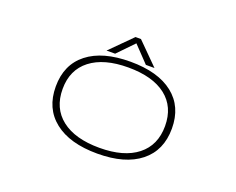

<svg xmlns="http://www.w3.org/2000/svg" viewBox="-106 -830 1262 1027"><g transform="rotate(20 525.0 -317.0)"><path d="M657.5 -524H608.5L521.5 -615L433.5 -524H384.5L505.5 -645H536.5ZM195 -251Q195 -376 281.8 -444Q368.5 -512 526 -512Q683.5 -512 769.8 -443.8Q856 -375.5 856 -251Q856 -126.5 769.8 -57.8Q683.5 11 526 11Q368.5 11 281.8 -57.8Q195 -126.5 195 -251ZM817 -251Q817 -360.5 741 -419.8Q665 -479 526 -479Q387.5 -479 310.8 -419.5Q234 -360 234 -251Q234 -141.5 310.5 -81.8Q387 -22 526 -22Q665 -22 741 -82Q817 -142 817 -251Z"/></g></svg>

Font: League Mono Extended Thin
Style: Regular
Weight: 100
Width: 9
Designer: Tyler Finck
Foundry: The League of Moveable Type / Tyler Finck
Version: Version 2.210